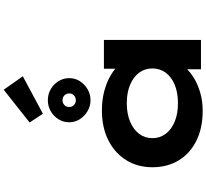

<svg xmlns="http://www.w3.org/2000/svg" viewBox="-59 -1060 1128 1050"><g transform="rotate(-90 505.0 -535.0)"><path d="M424.5 9.4Q329 9.4 259.3 -25.6Q189.7 -60.6 152.5 -122.6Q115.4 -184.6 115.4 -265.3Q115.4 -346.4 154.2 -408.8Q193 -471.2 263 -506.5Q332.9 -541.7 426.5 -541.7Q482.2 -541.7 529.4 -529.4Q576.5 -517 612 -497Q647.6 -477.1 669 -454.4Q690.3 -431.6 694.4 -411.1L654 -405.1V-530.7H811.6V0H651.1V-148.4L683.2 -134.1Q680.9 -110 659.5 -84.8Q638.1 -59.6 603.1 -38.2Q568.2 -16.9 522.3 -3.7Q476.4 9.4 424.5 9.4ZM465.3 -125.8Q523.6 -125.8 566.4 -143.5Q609.2 -161.3 632.5 -192.9Q655.7 -224.5 655.7 -265.3Q655.7 -306.7 632.5 -338.1Q609.2 -369.5 566.4 -387.5Q523.6 -405.6 465.3 -405.6Q408.1 -405.6 365 -387.5Q321.9 -369.5 298.1 -338.1Q274.4 -306.7 274.4 -265.3Q274.4 -224.5 298.1 -192.9Q321.9 -161.3 365 -143.5Q408.1 -125.8 465.3 -125.8ZM481.8 -604Q450.3 -604 422.8 -619.9Q395.2 -635.9 378.2 -662.2Q361.3 -688.5 361.3 -719.9Q361.3 -752.4 377.7 -778.9Q394.2 -805.5 421.8 -821.5Q449.3 -837.4 481.8 -837.4Q515.2 -837.4 542.5 -821.5Q569.8 -805.5 586.3 -778.9Q602.7 -752.4 602.7 -719.9Q602.7 -688.5 586 -662.2Q569.2 -635.9 541.9 -619.9Q514.6 -604 481.8 -604ZM481.8 -684.2Q497.6 -684.2 508.4 -694.6Q519.1 -704.9 519.1 -719.9Q519.1 -736.3 508.4 -746.7Q497.6 -757.1 481.8 -757.1Q465.9 -757.1 455.4 -746.8Q444.8 -736.5 444.8 -720.5Q444.8 -704.9 455.6 -694.6Q466.4 -684.2 481.8 -684.2ZM407.9 -864.3 360.1 -937.1 539.2 -1078.7 612.9 -974.3Z"/></g></svg>

Font: Lexend Zetta
Style: Regular
Weight: 400
Designer: Bonnie Shaver-Troup, Thomas Jockin
Foundry: Lexend
Version: Version 1.007